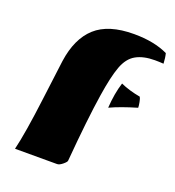

<svg xmlns="http://www.w3.org/2000/svg" viewBox="-125 -781 804 880"><g transform="rotate(20 276.5 -340.5)"><path d="M383.3 -322.8Q387.7 -393.6 405.3 -448.7Q447.3 -429.7 502 -419.9Q506.3 -413.1 509.5 -396.2Q512.7 -379.4 512.7 -369.6Q434.6 -346.7 383.3 -322.8ZM330.6 -363.3Q311.5 -240.7 293.9 -32.2Q293.9 -25.9 278.3 -12.9Q262.7 0 251.5 0H46.4Q66.9 -84.5 88.6 -258.1Q110.4 -431.6 113.3 -452.1Q129.4 -565.9 192.6 -623.3Q255.9 -680.7 379.9 -680.7Q478.5 -680.7 545.9 -648.4Q551.3 -627.9 552.7 -599.1Q530.8 -600.6 510.3 -600.6Q454.6 -600.6 418.5 -580.3Q382.3 -560.1 363.8 -509.3Q345.2 -458.5 330.6 -363.3Z"/></g></svg>

Font: Emblema One
Style: Regular
Weight: 400
Designer: Riccardo De Franceschi
Foundry: Riccardo De Franceschi
Version: Version 1.003